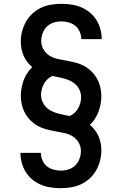

<svg xmlns="http://www.w3.org/2000/svg" viewBox="-20 -843 640 1006"><path d="M298 143Q272 143 245.5 139Q219 135 195 125Q171 115 150 98Q129 81 115 58.5Q101 36 94 10Q87 -16 87 -42H194Q194 -23 202 -4Q210 15 225 27.5Q240 40 259.5 45.5Q279 51 298 51Q319 51 339.5 44.5Q360 38 374.5 23.5Q389 9 396.5 -11Q404 -31 404 -52Q404 -76 391.5 -97Q379 -118 358.5 -130Q338 -142 314.5 -146.5Q291 -151 267.5 -155.5Q244 -160 221 -166Q198 -172 177.5 -183.5Q157 -195 140 -212Q123 -229 111.5 -250Q100 -271 94.5 -294Q89 -317 89 -341Q89 -362 93 -382.5Q97 -403 104 -422.5Q111 -442 122.5 -459.5Q134 -477 149 -491Q134 -504 122.5 -519Q111 -534 103.5 -551.5Q96 -569 92.5 -587.5Q89 -606 89 -625Q89 -653 96 -679.5Q103 -706 116.5 -730Q130 -754 150.5 -772.5Q171 -791 195.5 -802.5Q220 -814 247 -818.5Q274 -823 302 -823Q328 -823 354.5 -819Q381 -815 405 -805Q429 -795 450 -778Q471 -761 485 -738.5Q499 -716 506 -690Q513 -664 513 -638H406Q406 -657 398 -676Q390 -695 375 -707.5Q360 -720 340.5 -725.5Q321 -731 302 -731Q281 -731 260.5 -724.5Q240 -718 225.5 -703.5Q211 -689 203.5 -669Q196 -649 196 -628Q196 -604 208.5 -583Q221 -562 241.5 -550Q262 -538 285.5 -533.5Q309 -529 332.5 -524.5Q356 -520 379 -514Q402 -508 422.5 -496.5Q443 -485 460 -468Q477 -451 488.5 -430Q500 -409 505.5 -386Q511 -363 511 -339Q511 -318 507 -297.5Q503 -277 496 -257.5Q489 -238 477.5 -220.5Q466 -203 451 -189Q466 -176 477.5 -161Q489 -146 496.5 -128.5Q504 -111 507.5 -92.5Q511 -74 511 -55Q511 -27 504 -0.5Q497 26 483.5 50Q470 74 449.5 92.5Q429 111 404.5 122.5Q380 134 353 138.5Q326 143 298 143ZM345 -235Q359 -241 370.5 -251.5Q382 -262 389.5 -275.5Q397 -289 401 -304Q405 -319 405 -334Q405 -351 398.5 -367.5Q392 -384 380.5 -396.5Q369 -409 353.5 -417Q338 -425 321.5 -430Q305 -435 288.5 -438Q272 -441 255 -445Q241 -439 229.5 -428.5Q218 -418 210.5 -404.5Q203 -391 199 -376Q195 -361 195 -346Q195 -329 201.5 -312.5Q208 -296 219.5 -283.5Q231 -271 246.5 -263Q262 -255 278.5 -250Q295 -245 311.5 -242Q328 -239 345 -235Z"/></svg>

Font: Iosevka Etoile Semibold
Style: Regular
Weight: 600
Designer: Belleve Invis
Foundry: Belleve Invis
Version: Version 22.1.2; ttfautohint (v1.8.4)